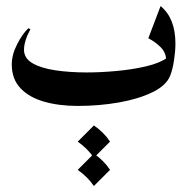

<svg xmlns="http://www.w3.org/2000/svg" viewBox="-20 -348 628 644"><path d="M82 -250Q71.3 -230.5 65.9 -212.9Q60.5 -195.3 60.5 -181.2Q60.5 -152.8 88.6 -136.2Q116.7 -119.6 164.8 -112.3Q212.9 -105 272 -105Q317.4 -105 370.8 -109.9Q424.3 -114.7 470.7 -125.7Q517.1 -136.7 541.5 -154.8L537.1 -146.5Q537.1 -170.9 519.5 -189Q502 -207 477.5 -219.7L518.6 -327.6Q568.4 -287.1 568.4 -201.7Q568.4 -176.8 563.7 -145.8Q559.1 -114.7 550.8 -94.2Q538.1 -61.5 491.7 -38.8Q445.3 -16.1 379.2 -4.4Q313 7.3 240.7 7.3Q177.7 7.3 127.7 -7.1Q77.6 -21.5 48.6 -52.2Q19.5 -83 19.5 -131.8Q19.5 -164.6 37.4 -199.5Q55.2 -234.4 75.2 -253.4ZM294.9 167.5Q328.1 189.9 349.1 221.7L294.9 275.9Q274.4 245.6 240.7 221.7ZM294.9 72.8Q328.1 95.2 349.1 127L294.9 181.2Q274.4 150.9 240.7 127Z"/></svg>

Font: Lateef SemiBold
Style: Regular
Weight: 600
Designer: SIL International
Foundry: SIL International
Version: Version 4.200